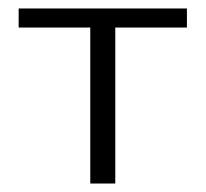

<svg xmlns="http://www.w3.org/2000/svg" viewBox="-20 -433 485 453"><path d="M421 -413V-368H252V0H193V-368H24V-413Z"/></svg>

Font: EauTest Semilight
Style: Italic
Weight: 300
Italic angle: -12°
Designer: Christian Thalmann (Catharsis Fonts)
Version: Version 0.001;PS 000.001;hotconv 1.0.88;makeotf.lib2.5.64775